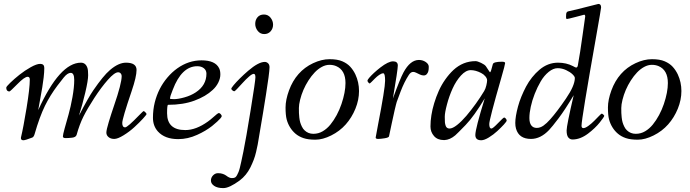

<svg xmlns="http://www.w3.org/2000/svg" viewBox="-20 -702 3520 980"><path d="M341.1 -330.1Q324.5 -330.1 305.3 -306.3Q286.1 -282.5 273.2 -265.1Q236.1 -215.8 209.5 -162.1Q181.9 -105.5 156.7 -17.8Q152.6 -3.4 145 0Q108.9 13.9 99.6 13.9Q85 13.9 86.9 0Q99.4 -51.5 115.7 -151.5Q132.1 -251.5 132.1 -295.9Q132.1 -310.1 121.1 -310.1Q105.2 -310.1 68.5 -272.6Q31.7 -235.1 28.1 -235.1Q24.4 -235.1 21.5 -236.3Q12 -240 12 -254.9Q12 -259.8 32.1 -279.3Q52.2 -298.8 79.2 -320.3Q106.2 -341.8 136.7 -358.9Q167.2 -376 185.1 -376Q206.1 -376 206.1 -355.2Q206.1 -334.5 202.8 -306Q199.5 -277.6 195.8 -256.1Q192.1 -234.6 185.1 -195.9Q178 -157.2 175 -139.9Q284.9 -382.1 393.1 -382.1Q417.2 -382.1 426.3 -355.2Q429.9 -344.2 429.9 -318Q429.9 -291.7 415.2 -229.2Q400.4 -166.7 383.1 -112.1Q430.9 -204.3 456.4 -241.3Q481.9 -278.3 502.6 -303.7Q523.2 -329.1 541.5 -344.7Q585.2 -382.1 623 -382.1Q677 -382.1 677 -345Q677 -310.5 651.9 -236.8Q604 -96.2 604 -74.1Q604 -52 618.9 -52Q630.6 -52 690.7 -114.3Q710.7 -135 713.3 -135Q715.8 -135 721.9 -129Q728 -123 728 -119.8Q728 -116.5 709.7 -96.4Q691.4 -76.4 666.1 -53.2Q640.9 -30 610.8 -11.5Q580.8 7.1 563 7.1Q545.2 7.1 534.1 -2.2Q522.9 -11.5 522.9 -25.1Q522.9 -38.8 535.2 -79.5Q547.4 -120.1 562 -162.6Q601.1 -275.9 601.1 -314Q601.1 -321.3 596.2 -327.1Q591.3 -333 583 -333Q564.7 -333 530.9 -294.9Q497.1 -256.8 461.5 -202.1Q426 -147.5 405.9 -107.1Q385.7 -66.7 371.1 -13.9Q367.2 -1.5 348.5 0.7Q329.8 2.9 315.4 2.9Q301 2.9 301 -5.7Q301 -14.4 310.1 -47Q319.1 -79.6 330 -117.8Q340.8 -156 349.9 -206.5Q358.9 -257.1 358.9 -293.6Q358.9 -330.1 341.1 -330.1Z M837.9 -167Q832.8 -167 832.8 -124Q832.8 -38.1 925.8 -38.1Q980.5 -38.1 1041 -81.5Q1056.6 -92.8 1067.1 -102.5Q1091.8 -125 1096.9 -125Q1102.1 -125 1106.9 -119Q1111.8 -113 1111.8 -109.5Q1111.8 -106 1106 -98.9Q1100.1 -91.8 1088.7 -81.3Q1077.4 -70.8 1062.4 -58.8Q1047.4 -46.9 1027.5 -35Q1007.6 -23.2 986.3 -13.7Q938.7 8.1 889.6 8.1Q821.5 8.1 786.1 -30.8Q760.7 -59.1 760.7 -100.7Q760.7 -142.3 769.9 -179.1Q779.1 -215.8 795.3 -247.6Q811.5 -279.3 834.6 -306.5Q857.7 -333.7 884.8 -353Q942.4 -394 1008.8 -394Q1078.9 -394 1098.6 -353.5Q1104.7 -341.1 1104.7 -321.7Q1104.7 -302.2 1094.4 -281Q1084 -259.8 1065.9 -243.2Q1030.3 -209.7 972.5 -188.4Q914.8 -167 837.9 -167ZM861.8 -243.9Q847.7 -209.7 847.7 -198.7Q847.7 -196 868.7 -196Q889.6 -196 921.9 -205.1Q954.1 -214.1 979 -230.5Q1033.7 -266.4 1033.7 -325.9Q1033.7 -343 1020.8 -353.5Q1007.8 -364 986.8 -364Q907.2 -364 861.8 -243.9Z M1220 -280.5Q1180.2 -236.1 1176.1 -236.1Q1172.1 -236.1 1166.4 -240.6Q1160.6 -245.1 1160.6 -249Q1160.6 -252.9 1172.7 -267.6Q1184.8 -282.2 1204.6 -301.9Q1224.4 -321.5 1246.6 -340.6Q1299.6 -386 1331.5 -386Q1340.8 -386 1348.3 -379Q1355.7 -372.1 1355.7 -358.8Q1355.7 -345.5 1350.6 -306.8Q1345.5 -268.1 1337.5 -218.4Q1329.6 -168.7 1322.4 -124.6Q1315.2 -80.6 1308.2 -40.5Q1301.3 -0.5 1299.6 10.7Q1297.9 22 1295.2 36.5Q1292.5 51 1287.2 73.4Q1282 95.7 1274.9 114.1Q1267.8 132.6 1258.1 152.3Q1237.8 193.1 1203.6 219Q1150.4 258.1 1120 258.1Q1089.6 258.1 1073.1 246.7Q1056.6 235.4 1056.6 219.8Q1056.6 204.3 1067.5 193.1Q1078.4 181.9 1092.9 181.9Q1107.4 181.9 1117.9 185.8Q1128.4 189.7 1134.5 194.3Q1150.6 207 1163.1 207Q1175.5 207 1180.5 203.5Q1185.5 200 1189.8 192.1Q1194.1 184.3 1197.5 176Q1200.9 167.7 1204.3 154.1Q1209.2 135.3 1222.3 71.7Q1235.4 8.1 1259.5 -141Q1283.7 -290 1283.7 -307.5Q1283.7 -325 1275.3 -325Q1266.8 -325 1250.9 -311Q1234.9 -297.1 1220 -280.5ZM1328.6 -528.1Q1308.3 -528.1 1295.5 -544.3Q1282.7 -560.5 1282.7 -580.3Q1282.7 -600.1 1294.4 -614Q1306.2 -627.9 1327.1 -627.9Q1348.1 -627.9 1361 -611.7Q1373.8 -595.5 1373.8 -575.9Q1373.8 -556.4 1361.3 -542.2Q1348.9 -528.1 1328.6 -528.1Z M1793.9 -322.3Q1812.5 -282.5 1812.5 -237.3Q1812.5 -192.1 1794.1 -147Q1775.6 -101.8 1744.8 -67Q1713.9 -32.2 1670.5 -10.6Q1627.2 11 1589.8 11Q1552.5 11 1528.9 2.9Q1505.4 -5.1 1488.6 -19.3Q1471.9 -33.4 1460.3 -52.4Q1448.7 -71.3 1443.1 -92.9Q1437.5 -114.5 1437.5 -153.4Q1437.5 -192.4 1455.2 -240.7Q1472.9 -289.1 1503.8 -324.1Q1534.7 -359.1 1578.2 -379.5Q1621.8 -399.9 1662.2 -399.9Q1702.6 -399.9 1727.5 -389Q1752.4 -378.2 1767.9 -361.2Q1783.4 -344.2 1793.9 -322.3ZM1534.7 -36.6Q1553.2 -19 1579.3 -19Q1605.5 -19 1627.3 -32Q1649.2 -44.9 1666.5 -66.2Q1683.8 -87.4 1698.5 -114.7Q1713.1 -142.1 1722.9 -170.9Q1743.4 -231.4 1743.4 -278.1Q1743.4 -344.2 1696 -364.5Q1680.7 -371.1 1661.4 -371.1Q1642.1 -371.1 1622.6 -360.5Q1603 -349.9 1586.2 -332.2Q1569.3 -314.5 1554.3 -291.1Q1539.3 -267.8 1528.7 -243Q1518.1 -218.3 1511.8 -192.9Q1505.6 -167.5 1505.6 -150.8Q1505.6 -134 1505.9 -125.2Q1506.1 -116.5 1507.7 -102.3Q1509.3 -88.1 1512.2 -77.9Q1515.1 -67.6 1520.9 -55.8Q1526.6 -43.9 1534.7 -36.6Z M1921.4 -357.4Q1962.2 -388.9 1986.3 -388.9Q2010.5 -388.9 2010.5 -367.7Q2010.5 -346.4 1985.4 -199Q2022.2 -300.5 2039.3 -332Q2073.7 -396 2118.4 -396Q2137.5 -396 2153 -385.5Q2168.5 -375 2168.5 -361.2Q2168.5 -347.4 2166.4 -338.9Q2164.3 -330.3 2158.3 -323.6Q2152.3 -316.9 2142.9 -316.9Q2133.5 -316.9 2123.7 -321.4Q2113.8 -325.9 2105 -330.4Q2096.2 -335 2088.9 -335Q2076.4 -335 2066.4 -319.1Q2043.2 -283.2 2025 -235.5Q2006.8 -187.7 2004.9 -181.5Q2002.9 -175.3 2001 -167.1Q1999 -158.9 1994.4 -139.9Q1989.7 -120.8 1979.1 -70.2Q1968.5 -19.5 1965.6 -6.1Q1964.4 0.2 1943.6 3.7Q1922.9 7.1 1910.2 7.1Q1897.5 7.1 1897.5 0Q1897.5 -2.4 1909.4 -64.5Q1945.6 -251.2 1945.6 -289.6Q1945.6 -327.9 1936.5 -327.9Q1927.5 -327.9 1915.6 -319.7Q1903.8 -311.5 1894.3 -301.9Q1884.8 -292.2 1876.6 -284.1Q1868.4 -275.9 1866.5 -275.9Q1864.5 -275.9 1860 -281.1Q1855.5 -286.4 1855.5 -290.3Q1855.5 -294.2 1864.6 -305.1Q1873.8 -315.9 1888.9 -330Q1904.1 -344 1921.4 -357.4Z M2436.3 13.9Q2406.2 13.9 2406.2 -12.9Q2406.2 -44.7 2454.3 -200Q2399.2 -108.2 2356.6 -64.1Q2314 -20 2303.7 -11.2Q2276.4 11.7 2248.8 12.9Q2247.1 12.9 2245.4 12.9Q2213.1 12.9 2195.2 -7.7Q2177.2 -28.3 2177.2 -56.4Q2177.2 -84.5 2181.9 -114Q2186.5 -143.6 2196.2 -175.4Q2205.8 -207.3 2219.5 -237.9Q2233.2 -268.6 2252.6 -296.1Q2272 -323.7 2294.4 -344.7Q2343.5 -389.9 2407.2 -389.9Q2417 -389.9 2435.5 -381.1Q2454.1 -372.3 2460.2 -363.6Q2466.3 -355 2470.7 -347.7Q2480 -333 2481.4 -333Q2485.4 -333 2495.4 -374Q2498.3 -387 2542.2 -387Q2558.3 -387 2558.3 -380Q2558.3 -373 2538.1 -302.7Q2477.3 -91.8 2477.3 -68.8Q2477.3 -45.9 2488.3 -45.9Q2495.6 -45.9 2522.5 -74Q2549.3 -102.1 2553.2 -102.1Q2557.1 -102.1 2561.6 -96.8Q2566.2 -91.6 2566.2 -86.8Q2566.2 -82 2552 -66.5Q2537.8 -51 2518.3 -33Q2498.8 -14.9 2475.3 -0.5Q2451.9 13.9 2436.3 13.9ZM2253.9 -62.7Q2258.5 -45.9 2274.3 -45.9Q2290 -45.9 2312.9 -64Q2335.7 -82 2360.4 -110.8Q2411.1 -170.9 2451.2 -237.1Q2458.3 -248.8 2462.3 -265.9Q2466.3 -283 2466.3 -292.2Q2466.3 -301.5 2457.5 -312.3Q2448.7 -323 2435.5 -329.6Q2407.5 -344 2382.7 -344Q2357.9 -344 2332.9 -316.7Q2307.9 -289.3 2290.2 -250.2Q2272.5 -211.2 2261.4 -168.9Q2250.2 -126.7 2250.2 -106Q2250.2 -85.2 2250.9 -78.1Q2251.5 -71 2253.9 -62.7Z M2613.8 -45.4Q2610.1 -58.1 2610.1 -74.2Q2610.1 -90.3 2613.6 -111.7Q2617.2 -133.1 2623.9 -158Q2630.6 -182.9 2641.2 -208.9Q2651.9 -234.9 2665 -259.9Q2678.2 -284.9 2695.9 -307Q2713.6 -329.1 2733.2 -345.7Q2775.9 -382.1 2828.1 -382.1Q2870.6 -382.1 2904.1 -364.7Q2910.2 -361.6 2914.8 -359.1Q2926.3 -353 2929.2 -366.9Q2941.2 -432.4 2953.5 -522.3Q2965.8 -612.3 2966.8 -616.5Q2967.8 -620.6 2965.8 -624.1Q2963.9 -627.7 2961.1 -626.8Q2958.3 -626 2918.2 -615.5Q2878.2 -605 2873.7 -605Q2869.1 -605 2869.1 -614.5Q2869.1 -624 2869.9 -630.9Q2871.3 -641.8 2880.1 -644Q2932.1 -655.5 2981.8 -668.7Q3031.5 -681.9 3034.2 -681.9Q3048.1 -681.9 3048.1 -664.1Q3048.1 -658.2 3023.2 -517.6Q2948.2 -94.7 2948.2 -60.1Q2948.2 -48.1 2957.9 -48.1Q2967.5 -48.1 2983.4 -59.7Q2999.3 -71.3 3012.9 -85.1Q3026.6 -98.9 3037.8 -110.5Q3049.1 -122.1 3051.4 -122.1Q3053.7 -122.1 3059 -117.6Q3064.2 -113 3064.2 -110.7Q3064.2 -108.4 3057.9 -99.1Q3051.5 -89.8 3040.8 -76.3Q3030 -62.7 3014.2 -47.7Q2998.3 -32.7 2981.2 -19.8Q2941.4 10 2902.1 10Q2889.2 10 2880.6 -0.5Q2872.1 -11 2872.1 -36Q2872.1 -61 2908.2 -216.1Q2864.3 -142.1 2831.1 -98.3Q2797.9 -54.4 2782.7 -38.6Q2739.3 7.1 2690.2 7.1Q2628.7 7.1 2613.8 -45.4ZM2788.8 -93.3Q2823 -131.6 2868.5 -198.4Q2914.1 -265.1 2914.1 -304Q2914.1 -311.3 2902.1 -322.9Q2890.1 -334.5 2869.3 -344.2Q2848.4 -354 2826.2 -354Q2804 -354 2780.5 -335Q2757.1 -315.9 2739.9 -286.5Q2722.7 -257.1 2709.2 -222.8Q2695.8 -188.5 2689 -156.6Q2682.1 -124.8 2682.1 -99.6Q2682.1 -74.5 2691.9 -61.8Q2701.7 -49.1 2719.5 -49.1Q2737.3 -49.1 2753.9 -60.8Q2770.5 -72.5 2788.8 -93.3Z M3439.5 -322.3Q3458 -282.5 3458 -237.3Q3458 -192.1 3439.6 -147Q3421.1 -101.8 3390.3 -67Q3359.4 -32.2 3316 -10.6Q3272.7 11 3235.4 11Q3198 11 3174.4 2.9Q3150.9 -5.1 3134.2 -19.3Q3117.4 -33.4 3105.8 -52.4Q3094.2 -71.3 3088.6 -92.9Q3083 -114.5 3083 -153.4Q3083 -192.4 3100.7 -240.7Q3118.4 -289.1 3149.3 -324.1Q3180.2 -359.1 3223.8 -379.5Q3267.3 -399.9 3307.7 -399.9Q3348.1 -399.9 3373 -389Q3397.9 -378.2 3413.5 -361.2Q3429 -344.2 3439.5 -322.3ZM3180.2 -36.6Q3198.7 -19 3224.9 -19Q3251 -19 3272.8 -32Q3294.7 -44.9 3312 -66.2Q3329.3 -87.4 3344 -114.7Q3358.6 -142.1 3368.4 -170.9Q3388.9 -231.4 3388.9 -278.1Q3388.9 -344.2 3341.6 -364.5Q3326.2 -371.1 3306.9 -371.1Q3287.6 -371.1 3268.1 -360.5Q3248.5 -349.9 3231.7 -332.2Q3214.8 -314.5 3199.8 -291.1Q3184.8 -267.8 3174.2 -243Q3163.6 -218.3 3157.3 -192.9Q3151.1 -167.5 3151.1 -150.8Q3151.1 -134 3151.4 -125.2Q3151.6 -116.5 3153.2 -102.3Q3154.8 -88.1 3157.7 -77.9Q3160.6 -67.6 3166.4 -55.8Q3172.1 -43.9 3180.2 -36.6Z"/></svg>

Font: Fanwood Text
Style: Italic
Weight: 400
Italic angle: -9°
Version: Version 1.101